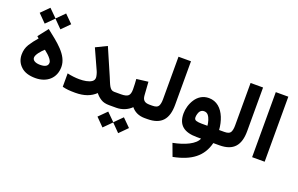

<svg xmlns="http://www.w3.org/2000/svg" viewBox="-110 -1169 2946 1898"><g transform="rotate(20 1363.0 -220.5)"><path d="M143.1 -381.3C114.3 -348.6 89.8 -316.4 69.8 -284.7C49.8 -252.9 39.6 -216.3 39.6 -175.8C39.6 -126 57.1 -84.5 92.3 -51.8C127 -18.6 178.2 -2 245.6 -2C365.7 -2 451.2 -74.2 451.2 -193.4C451.2 -318.8 322.3 -411.1 205.6 -503.4L123.5 -398.4ZM326.7 -192.4C326.7 -158.2 299.3 -141.1 245.1 -141.1C195.8 -141.1 164.6 -158.7 164.6 -188.5C164.6 -219.7 206.1 -268.1 239.7 -297.9C252 -288.6 265.1 -277.3 278.8 -265.1C305.7 -240.2 326.7 -213.4 326.7 -192.4ZM66.4 -623.5 149.4 -539.6 232.4 -622.6 314.5 -539.6 397.9 -623.5 314.5 -706.5 232.4 -624.5 149.4 -706.5Z M809.1 -210.9C809.1 -192.9 801.3 -178.2 786.1 -168C755.4 -147 706.1 -140.1 657.7 -140.1C619.1 -140.1 571.3 -145.5 530.8 -155.3V-14.2C551.8 -8.8 572.3 -5.4 592.3 -3.4C612.3 -1.5 636.2 -0.5 665 -0.5C762.2 -0.5 828.1 -26.9 877.4 -74.2C894.5 -52.2 914.1 -34.7 936.5 -21C958.5 -6.8 987.8 0 1024.4 0H1044.9V-141.1H1024.4C976.6 -141.1 962.9 -198.2 933.6 -265.6L812 -545.9L695.8 -489.3L792.5 -275.9C796.4 -267.6 800.3 -256.3 803.7 -243.2C807.1 -230 809.1 -219.2 809.1 -210.9Z M1024.4 0H1098.1C1159.2 0 1215.8 -23.9 1255.4 -63.5C1285.2 -25.9 1331.5 0 1396.5 0H1407.7V-141.1H1397.5C1344.7 -141.1 1322.8 -161.6 1319.3 -210.9L1309.6 -350.6L1187.5 -335.4C1189.9 -300.8 1192.4 -265.1 1192.4 -226.6C1192.4 -193.8 1185.5 -171.9 1172.4 -159.7C1158.7 -147.5 1133.8 -141.1 1098.1 -141.1H1024.4ZM954.1 145.5 1037.1 229.5 1120.1 146.5 1202.1 229.5 1285.6 145.5 1202.1 62.5 1120.1 144.5 1037.1 62.5Z M1388.2 0H1424.8C1573.7 0 1635.7 -77.1 1635.7 -226.1V-684.6H1504.4V-237.8C1504.4 -205.1 1499.5 -181.2 1490.2 -165C1481 -148.9 1459 -141.1 1425.3 -141.1H1388.2Z M1928.2 -403.8C1865.2 -403.8 1818.8 -372.1 1788.1 -325.7C1757.3 -278.8 1742.7 -223.1 1742.7 -174.8C1742.7 -51.8 1813.5 0 1944.8 0H1990.7C1966.3 64 1861.3 112.3 1739.3 135.7L1787.6 266.1C1975.6 229.5 2082.5 148.4 2119.6 0H2166V-141.1H2129.4C2126 -187.5 2116.2 -231 2100.1 -271C2067.4 -350.6 2010.3 -403.8 1928.2 -403.8ZM1944.3 -141.1C1921.4 -141.1 1902.3 -143.6 1888.2 -147.9C1873.5 -152.3 1866.2 -163.1 1866.2 -180.2C1866.2 -191.4 1868.2 -203.6 1872.1 -216.8C1879.4 -243.2 1896.5 -265.1 1927.2 -265.1C1945.3 -265.1 1959.5 -258.8 1970.7 -245.6C1992.2 -219.7 2002.9 -177.7 2006.8 -141.1Z M2146.5 0H2183.1C2332 0 2394 -77.1 2394 -226.1V-684.6H2262.7V-237.8C2262.7 -205.1 2257.8 -181.2 2248.5 -165C2239.3 -148.9 2217.3 -141.1 2183.6 -141.1H2146.5Z M2527.8 -684.6V-0.5H2659.7V-684.6Z"/></g></svg>

Font: Vazirmatn ExtraBold
Style: Regular
Weight: 800
Designer: Saber Rastikerdar
Foundry: Saber Rastikerdar
Version: Version 33.003